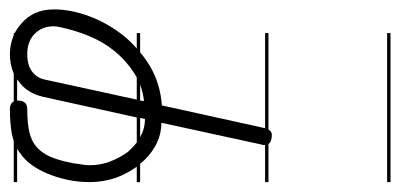

<svg xmlns="http://www.w3.org/2000/svg" viewBox="-236 -354 829 398"><g transform="rotate(-90 179.0 -155.5)"><path d="M309 -280H269Q256 -269 241 -260Q204 -238 159 -235L112 -22V-21H309V-14H109Q105 -7 98 -7Q84 -7 79 -14H0V-21H77V-23Q77 -28 78 -29L123 -236Q97 -236 74 -249Q53 -261 38 -280H0V-287H32Q18 -306 9 -330Q0 -357 0 -384Q0 -409 5 -431.5Q10 -454 18 -473Q26 -492 36.5 -506Q47 -520 59 -528Q64 -532 69 -535H0V-542H85Q92 -544 100 -546Q124 -550 151 -550Q163 -550 167 -542H225Q244 -550 265 -550Q283 -550 299 -544Q302 -543 305 -542H309V-540Q320 -534 329 -526Q343 -514 350.5 -497.5Q358 -481 358 -458Q358 -424 344 -386Q330 -348 304 -315Q292 -300 277 -287H309ZM151 -514Q122 -514 103 -509.5Q84 -505 71.5 -493.5Q59 -482 51.5 -463.5Q44 -445 39 -418Q38 -409 36.5 -401Q35 -393 35 -384Q35 -362 43 -341.5Q51 -321 63 -305Q72 -295 82 -287H134L177 -482Q185 -515 209 -532Q211 -533 213 -535H169V-533Q169 -514 151 -514ZM227 -293Q253 -310 272 -333.5Q291 -357 303 -386.5Q315 -416 321 -445Q322 -449 322.5 -452.5Q323 -456 323 -459Q323 -483 307.5 -498.5Q292 -514 265 -514Q242 -514 228.5 -503.5Q215 -493 212 -475L171 -287H217Q222 -290 227 -293ZM309 239H0V232H309ZM131 -270 133 -280H93Q111 -270 131 -270ZM168 -272Q186 -274 202 -280H169Z"/></g></svg>

Font: Gruenewald VA 1. Klasse
Style: Regular
Weight: 400
Designer: Peter Wiegel
Foundry: Peter Wiegel, nach dem Schriftentwurf von Dr. H. Gr¸newald
Version: Version 0.007